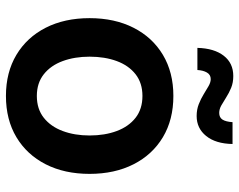

<svg xmlns="http://www.w3.org/2000/svg" viewBox="-99 -688 798 640"><g transform="rotate(90 300.0 -368.0)"><path d="M299.8 11.2Q221.2 11.2 162.8 -23.7Q104.5 -58.6 72.5 -121.3Q40.5 -184.1 40.5 -267.6Q40.5 -351.1 72.5 -414.1Q104.5 -477.1 162.8 -512Q221.2 -546.9 299.8 -546.9Q378.9 -546.9 437.3 -512Q495.6 -477.1 527.6 -414.1Q559.6 -351.1 559.6 -267.6Q559.6 -184.1 527.6 -121.3Q495.6 -58.6 437.3 -23.7Q378.9 11.2 299.8 11.2ZM299.8 -91.8Q343.3 -91.8 372.6 -115Q401.9 -138.2 416.7 -178Q431.6 -217.8 431.6 -267.6Q431.6 -318.4 416.7 -358.2Q401.9 -397.9 372.6 -420.9Q343.3 -443.8 299.8 -443.8Q256.8 -443.8 227.5 -420.9Q198.2 -397.9 183.6 -358.2Q168.9 -318.4 168.9 -267.6Q168.9 -217.8 183.6 -178Q198.2 -138.2 227.5 -115Q256.8 -91.8 299.8 -91.8ZM366.7 -624.5Q345.2 -624.5 327.1 -631.6Q309.1 -638.7 294.2 -647.9Q279.3 -657.2 266.8 -664.3Q254.4 -671.4 243.7 -671.4Q229 -671.4 221.7 -658.7Q214.4 -646 213.4 -627H139.6Q141.1 -683.1 165.8 -714.8Q190.4 -746.6 233.4 -746.6Q255.4 -746.6 272.7 -739.5Q290 -732.4 304.4 -723.1Q318.8 -713.9 331.3 -706.8Q343.8 -699.7 356.4 -699.7Q371.6 -699.7 378.7 -710.7Q385.7 -721.7 387.2 -744.1H460Q459 -688 433.3 -656.2Q407.7 -624.5 366.7 -624.5Z"/></g></svg>

Font: Inter 18pt SemiBold
Style: Regular
Weight: 600
Designer: Rasmus Andersson
Foundry: rsms
Version: Version 4.001;git-66647c0bb